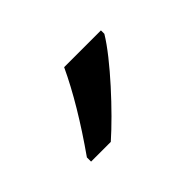

<svg xmlns="http://www.w3.org/2000/svg" viewBox="-46 -865 358 358"><g transform="rotate(-45 133.0 -686.0)"><path d="M226 -757V-766H129C108 -721 78 -671 40 -617V-606H92C133 -642 201 -715 226 -757Z"/></g></svg>

Font: Noto Sans Lao Looped ExtraCondensed
Style: Regular
Weight: 400
Width: 2
Designer: Mark Frömberg, Ben Mitchell
Foundry: The Fontpad Ltd
Version: Version 1.002